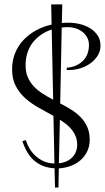

<svg xmlns="http://www.w3.org/2000/svg" viewBox="-20 -738 471 861"><path d="M257.3 -634.8Q271 -636.2 286.1 -636.2Q311 -636.2 336.7 -630.4Q362.3 -624.5 383.3 -611.8Q404.3 -599.1 417.5 -579.6Q430.7 -560.1 430.7 -532.7Q430.7 -509.3 418.5 -489.3Q406.2 -469.2 386.2 -454.6Q366.2 -439.9 339.8 -431.6Q313.5 -423.3 285.2 -423.8H279.3V-434.1Q304.7 -436.5 323.2 -445.3Q341.8 -454.1 354.2 -467.5Q366.7 -481 372.8 -498.5Q378.9 -516.1 378.9 -536.1Q378.9 -555.2 370.8 -570.1Q362.8 -585 349.6 -595.2Q336.4 -605.5 319.3 -610.8Q302.2 -616.2 284.2 -616.2Q270 -616.2 256.8 -614.7L250 -274.4Q275.4 -261.2 299.3 -246.3Q323.2 -231.4 341.6 -212.6Q359.9 -193.8 371.1 -169.2Q382.3 -144.5 382.3 -111.3Q382.3 -82 370.8 -58.6Q359.4 -35.2 340.1 -18.8Q320.8 -2.4 295.7 6.6Q270.5 15.6 243.7 17.1L242.2 103H226.6L224.6 16.6Q194.8 15.1 171.9 5.6Q148.9 -3.9 131.3 -19.8Q113.8 -35.6 101.3 -57.4Q88.9 -79.1 80.6 -105L95.7 -109.9Q101.6 -90.3 112.5 -71.8Q123.5 -53.2 139.6 -38.6Q155.8 -23.9 176.8 -14.6Q197.8 -5.4 224.1 -4.9L219.7 -218.3Q188.5 -235.8 155.5 -253.9Q122.6 -272 95.7 -295.4Q68.8 -318.8 51.5 -350.6Q34.2 -382.3 34.2 -427.7Q34.2 -466.3 47.4 -499Q60.5 -531.7 84.2 -557.4Q107.9 -583 140.4 -601.1Q172.9 -619.1 211.4 -627.9L209.5 -718.3H259.3ZM94.7 -444.8Q94.7 -414.1 105 -390.9Q115.2 -367.7 132.3 -349.9Q149.4 -332 171.6 -317.9Q193.8 -303.7 218.3 -291L211.9 -605.5Q186 -597.2 164.6 -582.5Q143.1 -567.9 127.4 -547.9Q111.8 -527.8 103.3 -502Q94.7 -476.1 94.7 -444.8ZM326.2 -87.4Q326.2 -107.4 320.3 -123.8Q314.5 -140.1 304 -153.8Q293.5 -167.5 279.3 -179.2Q265.1 -190.9 248.5 -201.2L244.1 -5.9Q264.6 -7.8 280 -15.4Q295.4 -22.9 305.7 -34.2Q315.9 -45.4 321 -59.1Q326.2 -72.8 326.2 -87.4Z"/></svg>

Font: Montez
Style: Regular
Weight: 400
Designer: Astigmatic (AOETI)
Foundry: Astigmatic (AOETI)
Version: Version 1.001